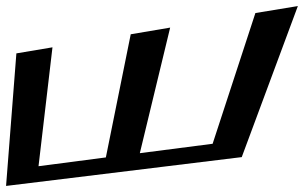

<svg xmlns="http://www.w3.org/2000/svg" viewBox="-52 -579 1002 633"><path d="M745 -61 930 -559 790 -536 649 -105 409 -74 509 -488 379 -466 297 -60 75 -31 121 -423 2 -403 -32 34Z"/></svg>

Font: Gamestation Warped
Style: Italic
Weight: 400
Designer: Jonas Hecksher
Foundry: Jonas Hecksher, Playtypeª, e-types AS
Version: Version 1.003